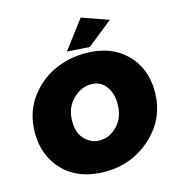

<svg xmlns="http://www.w3.org/2000/svg" viewBox="-133 -1045 1073 1173"><g transform="rotate(-15 403.0 -458.0)"><path d="M492.5 -744 350.5 -754 485.5 -932.5 654 -873ZM387.5 16Q222.5 16 127.8 -80Q33 -176 33 -323.5Q33 -441.5 92.5 -531Q156 -624 251.2 -669.5Q346.5 -715 456.5 -715Q615 -715 710.5 -621.8Q806 -528.5 806 -380.5Q806 -210.5 682.5 -97.2Q559 16 387.5 16ZM404.5 -177Q467.5 -177 517.2 -228.2Q567 -279.5 567 -368.5Q567 -430.5 534.2 -476.5Q501.5 -522.5 439.5 -522.5Q376.5 -522.5 324 -470Q271.5 -417.5 271.5 -333.5Q271.5 -256.5 312.5 -216.8Q353.5 -177 404.5 -177Z"/></g></svg>

Font: Argentum Sans Black
Style: Italic
Weight: 900
Italic angle: -11°
Designer: Julieta Ulanovsky (font), Cristiano Sobral (main changes and remaster)
Foundry: Julieta Ulanovsky (font), Cristiano Sobral (main changes and remaster)
Version: Version 2.007;June 15, 2022;FontCreator 14.0.0.2814 64-bit; 